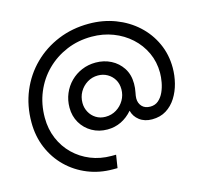

<svg xmlns="http://www.w3.org/2000/svg" viewBox="-128 -862 1299 1221"><g transform="rotate(-15 522.0 -251.0)"><path d="M467.4 216.8Q379.2 216.8 302.2 185.5Q225.2 154.2 167.2 97.4Q109.2 40.6 76.6 -36.6Q44 -113.8 44 -205.2Q44 -315.6 83 -409.1Q122 -502.6 192.2 -571.8Q262.4 -641 355.7 -679.3Q449 -717.6 557.6 -717.6Q651.2 -717.6 731.8 -686.9Q812.4 -656.2 873 -600.9Q933.6 -545.6 967.7 -471Q1001.8 -396.4 1001.8 -309.2Q1001.8 -258.4 989.1 -208.1Q976.4 -157.8 950.3 -116.4Q924.2 -75 884.7 -50.4Q845.2 -25.8 791.2 -25.8Q742 -25.8 708.8 -51.2Q675.6 -76.6 666.2 -116Q632.8 -77.4 591.1 -57.2Q549.4 -37 500.4 -37Q444.4 -37 399.3 -62.7Q354.2 -88.4 328.1 -132.8Q302 -177.2 302 -233.2Q302 -282.6 320 -325.3Q338 -368 370 -400Q402 -432 444.5 -449.9Q487 -467.8 536 -467.8Q590.6 -467.8 636.3 -444.5Q682 -421.2 710 -378.1Q738 -335 738 -275.6Q738 -245.6 732.6 -220.3Q727.2 -195 727.2 -180Q727.2 -148.8 746.4 -127.9Q765.6 -107 800.8 -107Q832.8 -107 854.7 -125.9Q876.6 -144.8 890 -174.2Q903.4 -203.6 909.5 -237.1Q915.6 -270.6 915.6 -299.2Q915.6 -371.2 887.2 -432.2Q858.8 -493.2 809 -538.3Q759.2 -583.4 693.9 -608.4Q628.6 -633.4 553.8 -633.4Q464.8 -633.4 388.5 -601.4Q312.2 -569.4 254.8 -512.4Q197.4 -455.4 165.5 -378.6Q133.6 -301.8 133.6 -212.2Q133.6 -137.4 160.3 -74.2Q187 -11 234.6 35.2Q282.2 81.4 345 106.7Q407.8 132 480.6 132H510.8L497.6 216.8ZM509.4 -118.2Q549.2 -118.2 581.2 -137.9Q613.2 -157.6 632.2 -190.3Q651.2 -223 651.2 -261.6Q651.2 -298.6 634.7 -325.9Q618.2 -353.2 590.5 -369Q562.8 -384.8 528.8 -384.8Q490.2 -384.8 458.4 -365.1Q426.6 -345.4 408 -313.1Q389.4 -280.8 389.4 -240.8Q389.4 -209 404.4 -180.8Q419.4 -152.6 446.6 -135.4Q473.8 -118.2 509.4 -118.2Z"/></g></svg>

Font: MuseoModerno Thin
Style: Italic
Weight: 100
Italic angle: -9°
Designer: Pablo Cosgaya, Héctor Gatti, Marcela Romero, and the Authors of The MuseoModerno Project.
Foundry: Omnibus-Type Team
Version: Version 1.003